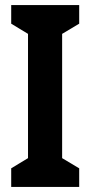

<svg xmlns="http://www.w3.org/2000/svg" viewBox="-20 -734 355 754"><path d="M291 0H24V-73L90 -113V-601L24 -641V-714H291V-641L224 -601V-113L291 -73Z"/></svg>

Font: Noto Sans Sinhala UI ExtraCondensed
Style: Bold
Weight: 700
Width: 2
Designer: Jelle Bosma - Monotype Design Team
Foundry: Monotype Imaging Inc.
Version: Version 2.006; ttfautohint (v1.8.4.7-5d5b)